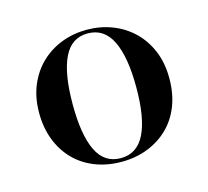

<svg xmlns="http://www.w3.org/2000/svg" viewBox="-64 -903 553 510"><g transform="rotate(-15 212.5 -648.5)"><path d="M34 -649Q34 -691 48 -724.5Q62 -758 86.5 -781.5Q111 -805 143.5 -817.5Q176 -830 213 -830Q250 -830 282.5 -817.5Q315 -805 339.5 -781.5Q364 -758 378 -724.5Q392 -691 392 -649Q392 -607 379 -573.5Q366 -540 342 -516.5Q318 -493 285 -480Q252 -467 213 -467Q173 -467 140 -480Q107 -493 83.5 -517Q60 -541 47 -574.5Q34 -608 34 -649ZM301 -648Q301 -732 279.5 -776Q258 -820 213 -820Q168 -820 147 -776Q126 -732 126 -648Q126 -564 147 -520.5Q168 -477 213 -477Q258 -477 279.5 -520.5Q301 -564 301 -648Z"/></g></svg>

Font: XinYuGongZhangJiaSongA
Style: Regular
Weight: 900
Designer: XinYuGong
Foundry: Adobe Systems Incorporated
Version: Version 1.00